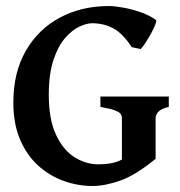

<svg xmlns="http://www.w3.org/2000/svg" viewBox="-20 -599 594 632"><path d="M535.6 -247.1Q510.3 -241.2 501.2 -231Q492.2 -220.7 492.2 -210.4V-76.2Q492.2 -76.2 475.6 -70.3Q459 -64.5 437 -57.1Q415 -49.8 398.2 -45.4Q381.3 -41 381.3 -43.9V-210.4Q381.3 -216.8 377.7 -223.1Q374 -229.5 359.1 -235.4Q344.2 -241.2 310.5 -247.1V-281.2H535.6ZM493.2 -533.2Q496.1 -531.2 491.2 -518.3Q486.3 -505.4 477.1 -488.5Q467.8 -471.7 458.3 -457.3Q448.7 -442.9 442.9 -437.5L413.6 -443.8Q384.3 -488.8 353 -505.6Q321.8 -522.5 282.7 -522.5Q265.6 -522.5 241.7 -511.5Q217.8 -500.5 194.6 -474.1Q171.4 -447.8 156 -401.9Q140.6 -356 140.6 -286.1Q140.6 -206.5 164.1 -156Q187.5 -105.5 224.9 -81.8Q262.2 -58.1 304.7 -58.1Q350.1 -58.1 378.2 -72.3Q406.2 -86.4 429.2 -108.9Q433.1 -106.9 447.8 -99.9Q462.4 -92.8 476.3 -85.7Q490.2 -78.6 492.2 -76.2Q425.8 -22 375.5 -4.4Q325.2 13.2 284.7 13.2Q235.4 13.2 189 -3.7Q142.6 -20.5 105.2 -54.4Q67.9 -88.4 45.9 -140.1Q23.9 -191.9 23.9 -261.2Q23.9 -360.8 65.2 -432.1Q106.4 -503.4 177.5 -541.3Q248.5 -579.1 338.4 -579.1Q357.9 -579.1 387 -573.7Q416 -568.4 444.8 -558.1Q473.6 -547.9 493.2 -533.2Z"/></svg>

Font: Dai Banna SIL SemiBold
Style: Regular
Weight: 600
Designer: Victor Gaultney
Foundry: SIL International
Version: Version 4.000